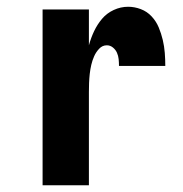

<svg xmlns="http://www.w3.org/2000/svg" viewBox="-20 -548 540 568"><path d="M106 0V-520H243V-414Q249 -436 258.5 -456Q268 -476 282 -492.5Q296 -509 316.5 -518.5Q337 -528 359 -528Q378 -528 396.5 -521Q415 -514 428.5 -499.5Q442 -485 449.5 -467Q457 -449 461.5 -430Q466 -411 467.5 -391.5Q469 -372 469 -353H332Q332 -363 331 -373Q330 -383 326 -392Q322 -401 314 -407.5Q306 -414 296 -414Q283 -414 273.5 -404Q264 -394 258.5 -381.5Q253 -369 250 -356Q247 -343 245.5 -329.5Q244 -316 243.5 -302.5Q243 -289 243 -276V0Z"/></svg>

Font: Iosevka Term Curly Heavy
Style: Regular
Weight: 900
Designer: Belleve Invis
Foundry: Belleve Invis
Version: Version 32.3.0